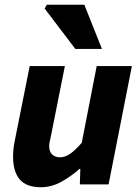

<svg xmlns="http://www.w3.org/2000/svg" viewBox="-20 -776 588 808"><path d="M152 12Q91 12 63 -21Q35 -54 35 -117Q35 -134 37 -152Q39 -170 43 -188L105 -498H253L195 -207Q192 -193 189.5 -181.5Q187 -170 187 -161Q187 -138 199.5 -126Q212 -114 233 -114Q254 -114 275.5 -129Q297 -144 324 -175L387 -498H535L437 0H316L318 -65H314Q281 -35 239 -11.5Q197 12 152 12ZM297 -570 168 -740 177 -756H335L409 -570Z"/></svg>

Font: Source Sans 3 ExtraBold
Style: Italic
Weight: 800
Italic angle: -11°
Version: Version 3.052;hotconv 1.1.0;makeotfexe 2.6.0